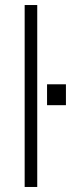

<svg xmlns="http://www.w3.org/2000/svg" viewBox="-20 -743 282 763"><path d="M78 0V-723H128V0ZM167 -325V-408H242V-325Z"/></svg>

Font: Archivo SemiExpanded Thin
Style: Regular
Weight: 250
Width: 6
Designer: Hector Gatti
Foundry: Omnibus-Type
Version: Version 2.001